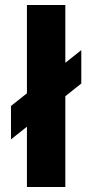

<svg xmlns="http://www.w3.org/2000/svg" viewBox="-20 -750 370 770"><path d="M24 -191 306 -415V-549L24 -325ZM88 -730V0H242V-730Z"/></svg>

Font: Secuela Black
Style: Regular
Weight: 900
Designer: Fernando Haro
Foundry: deFharo
Version: Version 1.704